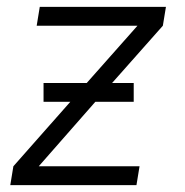

<svg xmlns="http://www.w3.org/2000/svg" viewBox="-20 -540 540 560"><path d="M10 0 19 -55 185 -243H107V-298H233L381 -465H87L96 -520H464L455 -465L307 -298H370V-243H258L93 -55H387L378 0Z"/></svg>

Font: Iosevka SS18 Light
Style: Italic
Weight: 300
Italic angle: -9°
Monospace: yes
Designer: Belleve Invis
Foundry: Belleve Invis
Version: Version 25.1.1; ttfautohint (v1.8.4)